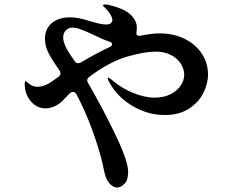

<svg xmlns="http://www.w3.org/2000/svg" viewBox="-20 -803 1040 863"><path d="M915 -467Q915 -428 894.5 -386Q874 -344 830 -315Q786 -286 721 -286Q645 -286 577 -326Q509 -366 474 -428Q464 -446 464 -451Q464 -454 466 -454Q471 -454 489 -439Q530 -404 582 -384Q634 -364 674 -364Q716 -364 746.5 -379.5Q777 -395 792.5 -419Q808 -443 808 -467Q808 -493 792.5 -517Q777 -541 748 -556Q719 -571 680 -571Q631 -571 553 -549Q475 -527 383 -459Q372 -451 372 -442Q372 -435 376 -430Q449 -303 502.5 -190Q556 -77 556 -30Q556 7 539 23.5Q522 40 507 40Q488 40 471 20Q454 0 447 -39Q437 -94 409 -178Q381 -262 342 -343Q332 -364 323 -380Q317 -390 308 -390Q300 -390 293 -383L266 -355Q250 -337 228 -326.5Q206 -316 184 -316Q145 -316 118 -348.5Q91 -381 91 -427Q91 -438 95 -438Q98 -438 105 -431Q124 -413 149 -413Q180 -413 215 -438L243 -458Q252 -466 252 -473Q252 -479 247 -487Q215 -532 198.5 -564Q182 -596 182 -628Q182 -673 212.5 -699Q243 -725 295 -725Q316 -725 335.5 -721Q355 -717 385 -708Q432 -693 457 -693Q472 -693 478.5 -699Q485 -705 485 -713Q485 -724 475 -740Q465 -756 452 -768Q443 -776 443 -779Q443 -783 452 -783Q462 -783 472 -780Q539 -764 567 -737Q595 -710 595 -679L594 -661L593 -654Q593 -642 606 -642Q611 -642 615 -643Q662 -653 697 -653Q758 -653 807.5 -629.5Q857 -606 886 -563.5Q915 -521 915 -467ZM315 -529Q321 -519 331 -519Q337 -519 343 -522Q419 -567 472 -591Q484 -597 484 -604Q484 -612 471 -616Q444 -625 401 -646Q365 -663 343 -671Q321 -679 305 -679Q289 -679 276.5 -667Q264 -655 264 -635Q264 -604 296 -557Z"/></svg>

Font: Shippori Antique B1
Style: Regular
Weight: 400
Designer: FONTDASU
Foundry: FONTDASU / Google Inc. / but / Adobe
Version: Version 2.001